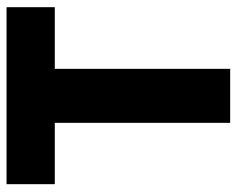

<svg xmlns="http://www.w3.org/2000/svg" viewBox="-90 -650 740 601"><g transform="rotate(-90 280.5 -350.0)"><path d="M4 -549V-700H558V-549H365V0H196V-549Z"/></g></svg>

Font: Jost*
Style: Bold
Weight: 700
Version: Version 3.7